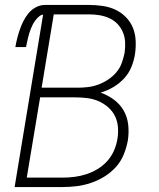

<svg xmlns="http://www.w3.org/2000/svg" viewBox="-20 -755 640 775"><path d="M39 0 154 -696Q145 -695 137 -688Q129 -681 123 -673Q117 -665 112.5 -656.5Q108 -648 104.5 -639Q101 -630 98 -620.5Q95 -611 93 -602Q91 -593 89 -583.5Q87 -574 85 -565H42Q45 -583 49.5 -600.5Q54 -618 60 -635.5Q66 -653 74.5 -670Q83 -687 95.5 -702Q108 -717 125.5 -726Q143 -735 161 -735H340Q367 -735 394.5 -731Q422 -727 445.5 -716Q469 -705 487.5 -686.5Q506 -668 516 -644Q526 -620 527.5 -592.5Q529 -565 525 -537Q521 -511 510.5 -485Q500 -459 481 -438.5Q462 -418 437.5 -403.5Q413 -389 386 -381Q415 -371 439.5 -353Q464 -335 479 -309Q494 -283 497.5 -251.5Q501 -220 496 -188Q491 -160 479.5 -131.5Q468 -103 447.5 -80.5Q427 -58 401 -42Q375 -26 346.5 -16.5Q318 -7 289.5 -3.5Q261 0 232 0ZM293 -401Q314 -401 335 -403.5Q356 -406 376.5 -413.5Q397 -421 416 -433.5Q435 -446 449.5 -463Q464 -480 471.5 -501Q479 -522 483 -542Q486 -564 485 -585Q484 -606 476 -625Q468 -644 454 -658.5Q440 -673 421.5 -681.5Q403 -690 382 -693.5Q361 -697 340 -697H197L148 -401ZM232 -38Q256 -38 280 -41Q304 -44 327.5 -51.5Q351 -59 373.5 -72.5Q396 -86 413 -105Q430 -124 440 -147Q450 -170 454 -194Q458 -218 456 -242.5Q454 -267 443.5 -287.5Q433 -308 415.5 -323Q398 -338 377 -347Q356 -356 332 -359Q308 -362 284 -362H142L88 -38Z"/></svg>

Font: Iosevka Curly XLtEx
Style: Italic
Weight: 200
Width: 7
Italic angle: -9°
Monospace: yes
Designer: Belleve Invis
Foundry: Belleve Invis
Version: Version 11.1.0; ttfautohint (v1.8.3)